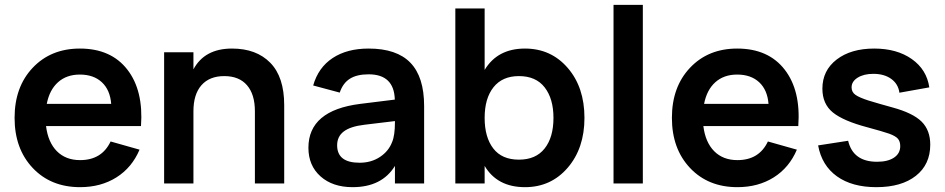

<svg xmlns="http://www.w3.org/2000/svg" viewBox="-20 -755 3887 790"><path d="M309.6 -96.2Q398.9 -96.2 435.1 -172.9L554.2 -139.2Q522.9 -65.4 459 -25.1Q395 15.1 309.6 15.1Q189 15.1 114.5 -64Q40 -143.1 40 -270Q40 -397.5 114.7 -476.3Q189.5 -555.2 308.6 -555.2Q436.5 -555.2 503.7 -469Q570.8 -382.8 560.1 -236.3H169.4Q177.7 -169.4 214.1 -132.8Q250.5 -96.2 309.6 -96.2ZM172.4 -327.6H437.5Q433.1 -384.8 399.2 -416.5Q365.2 -448.2 308.6 -448.2Q253.9 -448.2 218.8 -416.7Q183.6 -385.3 172.4 -327.6Z M1028.8 0V-297.4Q1028.8 -366.7 996.3 -404.3Q963.9 -441.9 902.8 -441.9Q841.8 -441.9 808.8 -404.3Q775.9 -366.7 775.9 -297.4V0H655.3V-540H775.9V-469.7Q821.8 -555.2 934.6 -555.2Q1034.7 -555.2 1092 -496.8Q1149.4 -438.5 1149.4 -322.3V0Z M1496.6 -555.2Q1612.3 -555.2 1668.7 -496.8Q1725.1 -438.5 1725.1 -318.8V0H1605V-72.3Q1551.3 15.1 1430.7 15.1Q1348.6 15.1 1298.8 -29.3Q1249 -73.7 1249 -147Q1249 -300.8 1462.4 -327.6L1604.5 -345.2Q1601.6 -449.2 1496.6 -449.2Q1448.2 -449.2 1419.4 -430.9Q1390.6 -412.6 1377.9 -374L1268.6 -403.3Q1289.6 -477.1 1348.6 -516.1Q1407.7 -555.2 1496.6 -555.2ZM1605 -256.8 1479.5 -241.7Q1421.9 -234.9 1394.5 -214.1Q1367.2 -193.4 1367.2 -157.2Q1367.2 -85.4 1459.5 -85.4Q1507.3 -85.4 1543.2 -109.1Q1579.1 -132.8 1593.3 -170.4Q1605 -197.3 1605 -252Z M1853.5 0V-720.2H1974.1V-467.3Q2026.9 -555.2 2140.1 -555.2Q2247.1 -555.2 2315.9 -475.6Q2384.8 -396 2384.8 -270Q2384.8 -145 2315.9 -64.9Q2247.1 15.1 2140.1 15.1Q2025.9 15.1 1974.1 -72.3V0ZM2115.2 -441.9Q2046.9 -441.9 2010.5 -396Q1974.1 -350.1 1974.1 -270Q1974.1 -190.4 2009.5 -144.3Q2044.9 -98.1 2115.2 -98.1Q2184.6 -98.1 2220.9 -144Q2257.3 -189.9 2257.3 -270Q2257.3 -348.6 2221.2 -395.3Q2185.1 -441.9 2115.2 -441.9Z M2625 0H2504.4V-734.9H2625Z M3014.2 -96.2Q3103.5 -96.2 3139.6 -172.9L3258.8 -139.2Q3227.5 -65.4 3163.6 -25.1Q3099.6 15.1 3014.2 15.1Q2893.6 15.1 2819.1 -64Q2744.6 -143.1 2744.6 -270Q2744.6 -397.5 2819.3 -476.3Q2894 -555.2 3013.2 -555.2Q3141.1 -555.2 3208.3 -469Q3275.4 -382.8 3264.6 -236.3H2874Q2882.3 -169.4 2918.7 -132.8Q2955.1 -96.2 3014.2 -96.2ZM2877 -327.6H3142.1Q3137.7 -384.8 3103.8 -416.5Q3069.8 -448.2 3013.2 -448.2Q2958.5 -448.2 2923.3 -416.7Q2888.2 -385.3 2877 -327.6Z M3585.9 15.1Q3485.8 15.1 3423.6 -29.5Q3361.3 -74.2 3346.2 -156.7L3469.7 -175.8Q3490.2 -89.4 3588.9 -89.4Q3632.8 -89.4 3658.4 -106.4Q3684.1 -123.5 3684.1 -153.8Q3684.1 -172.9 3674.6 -184.1Q3665 -195.3 3638.2 -205.1Q3612.8 -213.9 3548.3 -231.4Q3450.2 -257.3 3407 -292.2Q3363.8 -327.1 3363.8 -390.1Q3363.8 -464.8 3422.4 -510Q3481 -555.2 3577.1 -555.2Q3670.4 -555.2 3731.7 -512Q3793 -468.8 3803.7 -395.5L3680.7 -373.5Q3675.8 -409.7 3647 -430.4Q3618.2 -451.2 3573.2 -451.2Q3534.2 -451.2 3509 -435.5Q3483.9 -419.9 3483.9 -395.5Q3483.9 -375.5 3500.5 -364.3Q3517.1 -353 3553.7 -341.3Q3598.6 -327.6 3651.9 -313Q3736.3 -290 3772 -254.6Q3807.6 -219.2 3807.6 -159.7Q3807.6 -78.1 3748.3 -31.5Q3689 15.1 3585.9 15.1Z"/></svg>

Font: Vela Sans Bd
Style: Bold
Weight: 700
Designer: Principal design: Mikhail Sharanda - project Manrope.
Design modification: Ravid Balaliev
Foundry: Mikhail Sharanda
Version: Version 1.001